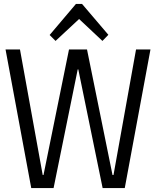

<svg xmlns="http://www.w3.org/2000/svg" viewBox="-20 -950 789 971"><path d="M8 -700H81L196 -65H200L329 -700H420L549 -65H554L668 -700H741L611 1H499L376 -599H373L251 1H138ZM231 -773 364 -930H395L528 -774L498 -743L366 -867H394L261 -743Z"/></svg>

Font: Pathway Extreme SemiCondensed Light
Style: Regular
Weight: 300
Width: 4
Version: Version 1.001;gftools[0.9.26]